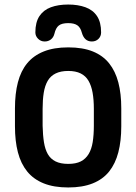

<svg xmlns="http://www.w3.org/2000/svg" viewBox="-20 -816 602 847"><path d="M515 -338Q515 -403 502 -452.5Q489 -502 461.5 -536.5Q434 -571 389.5 -589Q345 -607 281 -607Q218 -607 173 -589Q128 -571 100 -537Q72 -503 59 -453Q46 -403 46 -338V-259Q46 -194 59 -144Q72 -94 100 -59.5Q128 -25 173 -7Q218 11 281 11Q344 11 389 -7Q434 -25 461.5 -59.5Q489 -94 502 -144Q515 -194 515 -259ZM168 -261V-336Q168 -376 173 -407Q178 -438 190.5 -459.5Q203 -481 225.5 -492Q248 -503 281 -503Q314 -503 336 -492Q358 -481 370.5 -459.5Q383 -438 388.5 -407Q394 -376 394 -336V-261Q394 -221 389 -189.5Q384 -158 371 -136.5Q358 -115 336.5 -104Q315 -93 281 -93Q247 -93 225 -104Q203 -115 191 -136Q179 -157 174 -188Q169 -219 168 -261ZM220 -667Q226 -693 239.5 -703.5Q253 -714 281 -714Q307 -714 321 -704.5Q335 -695 341 -672Q352 -633 385 -633Q403 -633 414.5 -644.5Q426 -656 426 -673Q426 -718 408 -745Q390 -772 357 -784Q324 -796 281 -796Q237 -796 204.5 -784Q172 -772 154 -745Q136 -718 136 -673Q136 -657 148 -645Q160 -633 177 -633Q193 -633 204.5 -642Q216 -651 220 -667Z"/></svg>

Font: Beiruti
Style: Bold
Weight: 700
Designer: Arlette Boutros
Foundry: Boutros
Version: Version 1.41